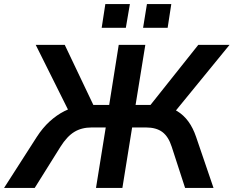

<svg xmlns="http://www.w3.org/2000/svg" viewBox="-50 -926 1151 946"><path d="M-30 0 131 -251Q160 -296 194.5 -327.5Q229 -359 267.5 -378.5Q306 -398 350 -404L295 -366L126 -705H269L418 -392L397 -409H488L535 -705H666L618 -409H705L678 -392L927 -705H1081L804 -366L749 -404Q791 -398 823 -378.5Q855 -359 878 -327.5Q901 -296 916 -252L1002 0H862L796 -203Q780 -253 750 -275.5Q720 -298 669 -298H601L553 0H423L471 -298H402Q352 -298 316 -276Q280 -254 248 -203L121 0ZM655 -789 674 -906H794L776 -789ZM451 -789 469 -906H590L570 -789Z"/></svg>

Font: Nunito Sans 9pt
Style: Bold Italic
Weight: 700
Italic angle: -9°
Version: Version 3.101;gftools[0.9.27]